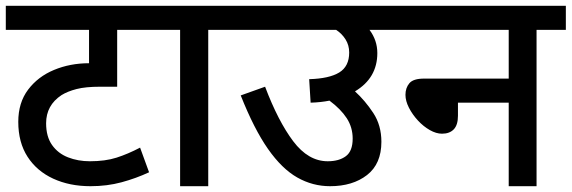

<svg xmlns="http://www.w3.org/2000/svg" viewBox="-20 -642 1971 662"><path d="M530 -539H384V-343H325Q275 -343 244 -335Q213 -327 192 -314Q139 -279 139 -217Q139 -171 159.5 -142Q180 -113 214.5 -99.5Q249 -86 290 -86Q343 -86 382 -98.5Q421 -111 463 -133L494 -48Q449 -27 399 -13.5Q349 0 292 0Q220 0 163.5 -26Q107 -52 75 -101.5Q43 -151 43 -222Q43 -288 77 -333Q111 -378 166.5 -401Q222 -424 287 -424V-539H0V-622H530Z M698 -539V0H601V-539H515V-622H799V-539Z M784 -622H1358V-539H1254Q1281 -503 1281 -459Q1281 -373 1204 -327Q1239 -295 1267 -252.5Q1295 -210 1295 -153Q1295 -77 1245.5 -38.5Q1196 0 1118 0Q1058 0 1005 -30Q952 -60 904 -128.5Q856 -197 810 -313L894 -343Q939 -224 991 -155Q1043 -86 1110 -86Q1149 -86 1172.5 -103.5Q1196 -121 1196 -164Q1196 -203 1175.5 -234.5Q1155 -266 1116 -295Q1086 -289 1051 -288L1046 -369Q1115 -371 1149.5 -392Q1184 -413 1184 -461Q1184 -486 1171.5 -506Q1159 -526 1139 -539H784Z M1343 -622H1931V-539H1830V0H1734V-288H1559V-243Q1559 -211 1544.5 -196Q1530 -181 1504 -181Q1484 -181 1462 -193.5Q1440 -206 1421 -226.5Q1402 -247 1390 -270.5Q1378 -294 1378 -315Q1378 -339 1391.5 -355Q1405 -371 1442 -371H1734V-539H1343Z"/></svg>

Font: Noto Sans Medium
Style: Regular
Weight: 500
Designer: Monotype Design Team
Foundry: Monotype Imaging Inc.
Version: Version 2.007